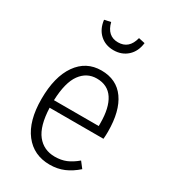

<svg xmlns="http://www.w3.org/2000/svg" viewBox="-190 -867 864 973"><g transform="rotate(30 241.5 -380.0)"><path d="M430 -239H115Q119 -134 157.5 -85.5Q196 -37 261 -37Q298 -37 327 -49Q356 -61 387 -87L414 -52Q379 -21 341.5 -5Q304 11 259 11Q165 11 111 -59Q57 -129 57 -257Q57 -387 108.5 -460.5Q160 -534 249 -534Q338 -534 385 -468Q432 -402 432 -281Q432 -259 430 -239ZM377 -299Q377 -390 345 -438.5Q313 -487 249 -487Q191 -487 155 -438Q119 -389 115 -283H377ZM131 -763 168 -771Q186 -699 249 -699Q313 -699 331 -771L368 -763Q362 -712 329.5 -682.5Q297 -653 249 -653Q201 -653 169 -682.5Q137 -712 131 -763Z"/></g></svg>

Font: Fira Sans Condensed Light
Style: Regular
Weight: 300
Width: 3
Designer: bBox Type GmbH & Carrois Corporate GbR & Edenspiekermann AG
Foundry: bBox Type GmbH & Carrois Corporate GbR & Edenspiekermann AG
Version: Version 4.301